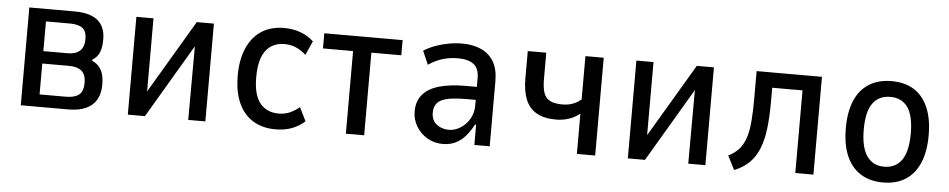

<svg xmlns="http://www.w3.org/2000/svg" viewBox="-35 -733 4806 972"><g transform="rotate(5 2368.0 -247.0)"><path d="M83 0V-497H314Q366 -497 401 -482.5Q436 -468 453 -439.5Q470 -411 470 -369Q470 -329 460 -303.5Q450 -278 422 -260L424 -256Q447 -245 460 -229Q473 -213 479 -191.5Q485 -170 485 -140Q485 -71 444 -35.5Q403 0 324 0ZM173 -63H307Q351 -63 373 -80.5Q395 -98 395 -141Q395 -183 373 -201.5Q351 -220 309 -220H173ZM173 -283H296Q338 -283 359 -303Q380 -323 380 -363Q380 -401 359.5 -417.5Q339 -434 295 -434H173Z M627 0V-497H714V-107H703L934 -497H1021V0H934L935 -391H945L714 0Z M1377 9Q1311 9 1263 -20.5Q1215 -50 1189.5 -107Q1164 -164 1164 -246Q1164 -328 1190 -386.5Q1216 -445 1263.5 -475.5Q1311 -506 1377 -506Q1425 -506 1463.5 -491Q1502 -476 1528 -451L1496 -380Q1474 -400 1447 -412.5Q1420 -425 1387 -425Q1325 -425 1291.5 -381Q1258 -337 1258 -245Q1258 -156 1292 -114Q1326 -72 1386 -72Q1420 -72 1446.5 -84.5Q1473 -97 1492 -114L1526 -45Q1500 -20 1462.5 -5.5Q1425 9 1377 9Z M1735 0V-420H1582V-497H1980V-420H1828V0Z M2228 9Q2184 9 2148.5 -12Q2113 -33 2092.5 -68Q2072 -103 2072 -143Q2072 -196 2101 -229.5Q2130 -263 2185 -278.5Q2240 -294 2317 -294H2388V-228H2330Q2287 -228 2255.5 -224Q2224 -220 2204 -211Q2184 -202 2174 -185.5Q2164 -169 2164 -144Q2164 -105 2190.5 -85Q2217 -65 2253 -65Q2282 -65 2310.5 -82.5Q2339 -100 2357 -130.5Q2375 -161 2375 -198V-339Q2375 -388 2347 -409Q2319 -430 2265 -430Q2231 -430 2194 -420Q2157 -410 2118 -384L2088 -453Q2119 -472 2150.5 -483Q2182 -494 2215.5 -500Q2249 -506 2283 -506Q2337 -506 2378.5 -487.5Q2420 -469 2443 -430.5Q2466 -392 2466 -331V0H2388V-103H2382Q2367 -73 2345.5 -47Q2324 -21 2295 -6Q2266 9 2228 9Z M2909 0V-205Q2885 -185 2854 -174.5Q2823 -164 2788 -164Q2727 -164 2689 -186Q2651 -208 2633.5 -251Q2616 -294 2616 -356V-497H2710V-363Q2710 -323 2718 -296Q2726 -269 2749 -256Q2772 -243 2814 -243Q2842 -243 2865.5 -251.5Q2889 -260 2909 -277V-497H3002V0Z M3168 0V-497H3255V-107H3244L3475 -497H3562V0H3475L3476 -391H3486L3255 0Z M3709 12 3673 -59Q3706 -75 3727 -99Q3748 -123 3759.5 -158Q3771 -193 3775 -241.5Q3779 -290 3779 -354V-497H4111V0H4019V-420H3865V-352Q3865 -273 3858 -214Q3851 -155 3833.5 -111Q3816 -67 3786 -37Q3756 -7 3709 12Z M4465 9Q4399 9 4351.5 -20.5Q4304 -50 4279 -107.5Q4254 -165 4254 -249Q4254 -333 4279 -390.5Q4304 -448 4351.5 -477Q4399 -506 4465 -506Q4532 -506 4578.5 -477Q4625 -448 4650 -390.5Q4675 -333 4675 -249Q4675 -165 4650 -107.5Q4625 -50 4578.5 -20.5Q4532 9 4465 9ZM4464 -71Q4522 -71 4553 -115Q4584 -159 4584 -250Q4584 -341 4553.5 -383.5Q4523 -426 4465 -426Q4407 -426 4376 -383.5Q4345 -341 4345 -250Q4345 -159 4376 -115Q4407 -71 4464 -71Z"/></g></svg>

Font: Nunito Sans 7pt Condensed Medium
Style: Regular
Weight: 500
Width: 3
Designer: Vernon Adams
Foundry: Vernon Adams
Version: Version 3.101;gftools[0.9.27]